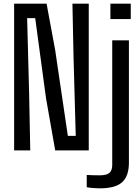

<svg xmlns="http://www.w3.org/2000/svg" viewBox="-20 -820 756 1047"><path d="M57 0V-800H234L281 -546L350 -79H393L381 -510L375 -800H464V0H281L231 -284L172 -721H128L139 -304L145 0ZM582 -716V-800H693V-716ZM453 201V134Q466 135 485.5 135.5Q505 136 524 136Q561 136 576.5 123Q592 110 592 79V-600H683V70Q682 143 644.5 175Q607 207 525 207Q510 207 489.5 205.5Q469 204 453 201Z"/></svg>

Font: Big Shoulders Text Medium
Style: Regular
Weight: 500
Designer: Patric King
Foundry: XO Type Co
Version: Version 1.000; ttfautohint (v1.8.2)